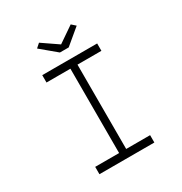

<svg xmlns="http://www.w3.org/2000/svg" viewBox="-200 -1028 1113 1175"><g transform="rotate(-30 356.5 -441.0)"><path d="M162 0V-52H331V-648H162V-700H550V-648H381V-52H550V0ZM325 -766 216 -857 244 -882 371 -795H341L468 -882L496 -857L387 -766Z"/></g></svg>

Font: Lexend Tera ExtraLight
Style: Regular
Weight: 250
Designer: Bonnie Shaver-Troup, Thomas Jockin
Foundry: Lexend
Version: Version 1.007